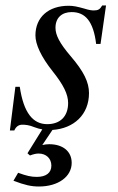

<svg xmlns="http://www.w3.org/2000/svg" viewBox="-20 -462 429 699"><path d="M80 96 89 104C103 99 111 97 121 97C148 97 167 115 167 141C167 167 148 182 114 182C93 182 76 178 46 167L29 196C71 212 94 217 122 217C192 217 241 181 241 131C241 89 209 63 159 63C150 63 144 64 134 66L171 11C248 6 304 -44 304 -123C304 -162 286 -201 236 -259C197 -305 182 -334 182 -361C182 -398 206 -418 241 -418C290 -418 320 -385 330 -302H346L366 -442H352C344 -428 337 -424 322 -424C314 -424 305 -425 286 -431C261 -438 247 -441 230 -441C156 -441 109 -399 109 -333C109 -301 129 -256 172 -202C211 -153 228 -119 228 -87C228 -38 199 -10 152 -10C100 -10 66 -51 52 -146H36L16 13H32C39 -3 50 -8 61 -8C72 -8 86 -7 105 1C116 5 126 8 134 9Z"/></svg>

Font: XITS
Style: Italic
Weight: 400
Italic angle: -16.33°
Designer: MicroPress Inc., with final additions and corrections provided by Coen Hoffman, Elsevier (retired)
Version: Version 1.107